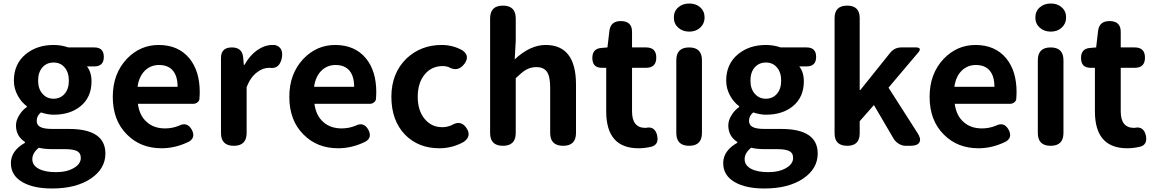

<svg xmlns="http://www.w3.org/2000/svg" viewBox="-20 -830 6573 1093"><path d="M276 243Q172 243 110 208Q42 170 42 99Q42 28 122 -17V-22Q71 -55 71 -116Q71 -146 90 -175Q106 -202 133 -221V-225Q102 -248 82 -284Q59 -325 59 -371Q59 -466 127 -522Q191 -574 285 -574Q329 -574 369 -560H470H517Q571 -560 571 -506Q571 -452 517 -452H475Q501 -419 501 -367Q501 -276 438 -225Q379 -177 285 -177Q252 -177 213 -190Q189 -171 189 -142Q189 -119 208 -108Q229 -96 277 -96H372Q580 -96 580 44Q580 130 498 186Q414 243 276 243ZM298 150Q361 150 401 126Q440 103 440 69Q440 40 416 29Q395 19 347 19H279Q233 19 201 11Q164 41 164 76Q164 111 200 130.5Q236 150 298 150ZM285 -268Q323 -268 347 -295Q372 -323 372 -371Q372 -419 347 -447Q324 -474 285 -474Q246 -474 222 -447Q197 -419 197 -371Q197 -323 223 -295Q247 -268 285 -268Z M900 14Q780 14 703 -64Q622 -144 622 -279Q622 -410 702 -495Q778 -574 883 -574Q995 -574 1058 -498Q1117 -426 1117 -306Q1117 -288 1115 -264Q1113 -254 1103 -246.5Q1093 -239 1080 -239H937H765Q774 -171 816 -135Q856 -99 920 -99Q961 -99 998 -114Q1046 -139 1072 -91Q1095 -47 1056 -24Q980 14 900 14ZM763 -336H877H991Q991 -395 965 -427Q938 -460 885 -460Q839 -460 806 -429Q771 -395 763 -336Z M1311 0Q1238 0 1238 -73V-280V-500Q1238 -560 1300 -560Q1358 -560 1364 -505L1368 -461H1372Q1402 -515 1445 -545Q1487 -574 1531 -574Q1538 -574 1544 -574Q1571 -568 1581 -547Q1590 -527 1584 -498Q1570 -435 1515 -444Q1514 -444 1513 -444Q1476 -444 1444 -419Q1406 -391 1384 -334V-73Q1384 0 1311 0Z M1905 14Q1785 14 1708 -64Q1627 -144 1627 -279Q1627 -410 1707 -495Q1783 -574 1888 -574Q2000 -574 2063 -498Q2122 -426 2122 -306Q2122 -288 2120 -264Q2118 -254 2108 -246.5Q2098 -239 2085 -239H1942H1770Q1779 -171 1821 -135Q1861 -99 1925 -99Q1966 -99 2003 -114Q2051 -139 2077 -91Q2100 -47 2061 -24Q1985 14 1905 14ZM1768 -336H1882H1996Q1996 -395 1970 -427Q1943 -460 1890 -460Q1844 -460 1811 -429Q1776 -395 1768 -336Z M2481 14Q2362 14 2286 -63Q2208 -144 2208 -279Q2208 -413 2294 -497Q2376 -574 2494 -574Q2559 -574 2613 -543Q2657 -512 2624 -467Q2587 -417 2532 -449Q2515 -454 2501 -454Q2437 -454 2397.5 -406Q2358 -358 2358 -279Q2358 -201 2397 -153.5Q2436 -106 2497 -106Q2527 -106 2552 -118Q2606 -150 2638 -97Q2664 -54 2621 -23Q2556 14 2481 14Z M2843 0Q2770 0 2770 -73V-399V-725Q2770 -798 2843 -798Q2916 -798 2916 -725V-597L2910 -492Q2998 -574 3086 -574Q3259 -574 3259 -349V-73Q3259 0 3186 0Q3112 0 3112 -73V-331Q3112 -395 3093.5 -421.5Q3075 -448 3033 -448Q3001 -448 2973 -432Q2951 -419 2916 -385V-73Q2916 0 2843 0Z M3615 14Q3431 14 3431 -196V-444H3406Q3352 -444 3352 -500Q3352 -553 3403 -557L3438 -560L3449 -653Q3455 -710 3514 -710Q3578 -710 3578 -649V-560H3658Q3716 -560 3716 -502Q3716 -444 3658 -444H3578V-320V-196Q3578 -102 3654 -102Q3655 -102 3656 -102Q3708 -114 3721 -59Q3732 -7 3689 5Q3651 14 3615 14Z M3903 0Q3830 0 3830 -73V-487Q3830 -560 3903 -560Q3976 -560 3976 -487V-280V-73Q3976 0 3903 0ZM3904 -650Q3866 -650 3841 -672.5Q3816 -695 3816 -730Q3816 -766 3841 -788Q3866 -810 3904 -810Q3942 -810 3966.5 -788Q3991 -766 3991 -730Q3991 -696 3966.5 -673Q3942 -650 3904 -650Z M4331 243Q4227 243 4165 208Q4097 170 4097 99Q4097 28 4177 -17V-22Q4126 -55 4126 -116Q4126 -146 4145 -175Q4161 -202 4188 -221V-225Q4157 -248 4137 -284Q4114 -325 4114 -371Q4114 -466 4182 -522Q4246 -574 4340 -574Q4384 -574 4424 -560H4525H4572Q4626 -560 4626 -506Q4626 -452 4572 -452H4530Q4556 -419 4556 -367Q4556 -276 4493 -225Q4434 -177 4340 -177Q4307 -177 4268 -190Q4244 -171 4244 -142Q4244 -119 4263 -108Q4284 -96 4332 -96H4427Q4635 -96 4635 44Q4635 130 4553 186Q4469 243 4331 243ZM4353 150Q4416 150 4456 126Q4495 103 4495 69Q4495 40 4471 29Q4450 19 4402 19H4334Q4288 19 4256 11Q4219 41 4219 76Q4219 111 4255 130.5Q4291 150 4353 150ZM4340 -268Q4378 -268 4402 -295Q4427 -323 4427 -371Q4427 -419 4402 -447Q4379 -474 4340 -474Q4301 -474 4277 -447Q4252 -419 4252 -371Q4252 -323 4278 -295Q4302 -268 4340 -268Z M4803 0Q4731 0 4731 -71V-727Q4731 -798 4803 -798Q4874 -798 4874 -727V-318H4878L5048 -530Q5073 -560 5111 -560H5152H5195Q5212 -560 5215.5 -552.5Q5219 -545 5208 -532L5038 -331L5203 -73Q5225 -40 5214 -20Q5203 0 5163 0H5136Q5116 0 5097.5 -11Q5079 -22 5068 -39L4955 -232L4874 -140V-71Q4874 0 4803 0Z M5550 14Q5430 14 5353 -64Q5272 -144 5272 -279Q5272 -410 5352 -495Q5428 -574 5533 -574Q5645 -574 5708 -498Q5767 -426 5767 -306Q5767 -288 5765 -264Q5763 -254 5753 -246.5Q5743 -239 5730 -239H5587H5415Q5424 -171 5466 -135Q5506 -99 5570 -99Q5611 -99 5648 -114Q5696 -139 5722 -91Q5745 -47 5706 -24Q5630 14 5550 14ZM5413 -336H5527H5641Q5641 -395 5615 -427Q5588 -460 5535 -460Q5489 -460 5456 -429Q5421 -395 5413 -336Z M5961 0Q5888 0 5888 -73V-487Q5888 -560 5961 -560Q6034 -560 6034 -487V-280V-73Q6034 0 5961 0ZM5962 -650Q5924 -650 5899 -672.5Q5874 -695 5874 -730Q5874 -766 5899 -788Q5924 -810 5962 -810Q6000 -810 6024.5 -788Q6049 -766 6049 -730Q6049 -696 6024.5 -673Q6000 -650 5962 -650Z M6397 14Q6213 14 6213 -196V-444H6188Q6134 -444 6134 -500Q6134 -553 6185 -557L6220 -560L6231 -653Q6237 -710 6296 -710Q6360 -710 6360 -649V-560H6440Q6498 -560 6498 -502Q6498 -444 6440 -444H6360V-320V-196Q6360 -102 6436 -102Q6437 -102 6438 -102Q6490 -114 6503 -59Q6514 -7 6471 5Q6433 14 6397 14Z"/></svg>

Font: GenSenRounded TW B
Style: Regular
Weight: 700
Version: Version 1.501;PS 1;hotconv 16.6.51;makeotf.lib2.5.65220